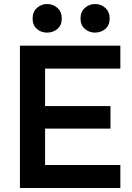

<svg xmlns="http://www.w3.org/2000/svg" viewBox="-20 -934 658 954"><path d="M79 0V-707H578V-593H204V-407H529V-295H204V-114H578V0ZM452 -772Q423 -772 401.5 -790.5Q380 -809 380 -842Q380 -875 401.5 -894.5Q423 -914 453 -914Q482 -914 503.5 -894.5Q525 -875 525 -842Q525 -809 503.5 -790.5Q482 -772 452 -772ZM214 -772Q184 -772 163 -790.5Q142 -809 142 -842Q142 -875 163.5 -894.5Q185 -914 214 -914Q244 -914 265.5 -894.5Q287 -875 287 -842Q287 -809 265.5 -790.5Q244 -772 214 -772Z"/></svg>

Font: Onest SemiBold
Style: Regular
Weight: 600
Designer: Dmitri Voloshin, Andrey Kudryavtsev
Foundry: Dmitri Voloshin, Andrey Kudryavtsev
Version: Version 1.000;gftools[0.9.33]